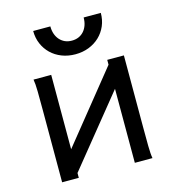

<svg xmlns="http://www.w3.org/2000/svg" viewBox="-107 -808 812 897"><g transform="rotate(-15 299.0 -359.0)"><path d="M163.6 -498V-138.2L434.6 -474.6V-498H515.1V-148.9Q515.1 -98.1 515.6 -59.3Q516.1 -20.5 520 0H434.6V-357.9L163.6 -23.4V0H83V-349.1Q83 -399.9 82.5 -438.7Q82 -477.5 78.1 -498ZM462.4 -717.8Q462.4 -684.1 450.2 -655.5Q438 -627 416 -606Q394 -585 364 -573.2Q334 -561.5 298.8 -561.5Q263.2 -561.5 233.2 -573.2Q203.1 -585 181.4 -606Q159.7 -627 147.5 -655.5Q135.3 -684.1 135.3 -717.8H218.3Q218.3 -697.8 223.9 -681.4Q229.5 -665 240.2 -652.8Q251 -640.6 265.6 -634Q280.3 -627.4 298.8 -627.4Q317.4 -627.4 332.3 -634Q347.2 -640.6 357.7 -652.8Q368.2 -665 373.8 -681.4Q379.4 -697.8 379.4 -717.8Z"/></g></svg>

Font: Andika FrenchTight
Style: Regular
Weight: 400
Designer: Victor Gaultney, Annie Olsen, Julie Remington, Don Collingsworth, Eric Hays, Becca Hirsbrunner
Foundry: SIL International
Version: Version 5.000 ; Dig1 Dig4Opn Dig7 LnSpcTght